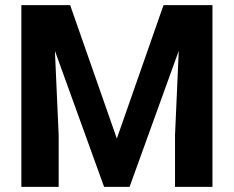

<svg xmlns="http://www.w3.org/2000/svg" viewBox="-20 -731 915 751"><path d="M63.5 0H209.5V-202.1L194.8 -532.2L387.2 0H486.8L679.2 -532.2L664.6 -202.1V0H811V-710.9H619.6L437 -189L254.4 -710.9H63.5Z"/></svg>

Font: Vazirmatn
Style: Bold
Weight: 700
Designer: Saber Rastikerdar
Foundry: Saber Rastikerdar
Version: Version 33.003